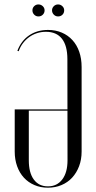

<svg xmlns="http://www.w3.org/2000/svg" viewBox="-20 -842 436 869"><path d="M285.6 -116.6Q285.6 -61.2 261.8 -29.9Q238 1.5 197 1.5Q156 1.5 133.2 -29.2Q110.4 -59.9 110.4 -116.6V-341H316.5V-347H46.6V-156.2Q46.6 -119.9 57.5 -89.6Q68.4 -59.4 88.2 -37.8Q108.1 -16.2 135.9 -4.4Q163.6 7.5 197 7.5Q230.4 7.5 258.4 -4.4Q286.5 -16.2 306.6 -38Q326.6 -59.8 338 -89.8Q349.4 -119.9 349.4 -156.2V-538.6Q349.4 -576.5 338.7 -607.5Q328 -638.5 307.9 -660.4Q287.9 -682.4 259.8 -694.4Q231.8 -706.5 197.4 -706.5Q148.1 -706.5 112.1 -682.1Q76.1 -657.8 58.6 -612.1L64.6 -610.1Q71.6 -630.5 84 -646.6Q96.4 -662.8 112.2 -674.2Q128 -685.6 147.4 -691.9Q166.8 -698.1 187.8 -698.1Q235.6 -698.1 260.3 -666.7Q285 -635.2 285 -574.5ZM126.8 -795.2Q126.8 -783.8 134.7 -775.7Q142.6 -767.6 153.8 -767.6Q165.9 -767.6 173.8 -775.6Q181.8 -783.5 181.8 -795.2Q181.8 -806.4 173.5 -814.1Q165.2 -821.9 153.8 -821.9Q142.6 -821.9 134.7 -814.1Q126.8 -806.4 126.8 -795.2ZM215.5 -795.2Q215.5 -784.1 223.4 -775.9Q231.4 -767.6 242.9 -767.6Q254.6 -767.6 262.6 -775.4Q270.5 -783.1 270.5 -795.2Q270.5 -806.4 262.2 -814.1Q254 -821.9 242.9 -821.9Q231.4 -821.9 223.4 -813.9Q215.5 -806 215.5 -795.2Z"/></svg>

Font: Moniqa Black
Style: Regular
Weight: 900
Designer: Rajesh Rajput
Foundry: Rajesh Rajput
Version: Version 1.000